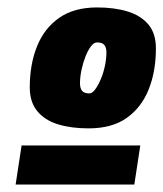

<svg xmlns="http://www.w3.org/2000/svg" viewBox="-20 -709 439 516"><path d="M22 -213 38 -318H357L341 -213ZM241 -689Q288 -689 323.5 -678Q359 -667 379 -643Q399 -619 399 -579Q399 -517 379.5 -468.5Q360 -420 320.5 -392Q281 -364 218 -364Q171 -364 135.5 -375Q100 -386 80 -410.5Q60 -435 60 -474Q60 -536 79.5 -584.5Q99 -633 139 -661Q179 -689 241 -689ZM241 -595Q232 -595 224 -584Q216 -573 209.5 -556.5Q203 -540 199 -521Q195 -502 195 -485Q195 -472 200.5 -465Q206 -458 220 -458Q228 -458 236 -469Q244 -480 251 -496.5Q258 -513 262 -532Q266 -551 266 -568Q266 -581 260.5 -588Q255 -595 241 -595Z"/></svg>

Font: Georama ExtraCondensed Thin Black
Style: Italic
Weight: 900
Italic angle: -9°
Version: Version 1.001